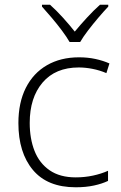

<svg xmlns="http://www.w3.org/2000/svg" viewBox="-20 -784 515 814"><path d="M301 10Q181 10 119.5 -63.5Q58 -137 58 -262Q58 -349 89.5 -411.5Q121 -474 179 -507.5Q237 -541 315 -541Q352 -541 384.5 -534Q417 -527 444 -515L431 -474Q403 -486 372.5 -492Q342 -498 314 -498Q215 -498 160.5 -434Q106 -370 106 -263Q106 -196 126.5 -144Q147 -92 190.5 -62Q234 -32 301 -32Q339 -32 374 -39.5Q409 -47 438 -60V-17Q413 -5 378.5 2.5Q344 10 301 10ZM275 -606Q263 -627 242.5 -654.5Q222 -682 199 -709Q176 -736 158 -756V-764H192Q219 -740 247 -709Q275 -678 297 -650Q320 -678 348.5 -709Q377 -740 404 -764H439V-756Q420 -736 397 -709Q374 -682 353 -654.5Q332 -627 320 -606Z"/></svg>

Font: Noto Sans Thaana ExtraLight
Style: Regular
Weight: 200
Designer: David Williams
Foundry: Google Inc.
Version: Version 3.001; ttfautohint (v1.8.4.7-5d5b)